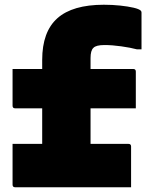

<svg xmlns="http://www.w3.org/2000/svg" viewBox="-20 -790 640 810"><path d="M33 -183H158V-333H44Q33 -333 33 -344V-499H158V-537Q158 -656 222 -713Q286 -770 418 -770Q454 -770 487 -766.5Q520 -763 543.5 -757.5Q567 -752 574 -745Q577 -742 577 -737V-582H557Q531 -589 492 -594.5Q453 -600 421 -600Q385 -600 374 -588Q362 -577 362 -545V-499H542Q553 -499 553 -488V-333H362V-183H522Q533 -183 533 -172V0H44Q33 0 33 -11Z"/></svg>

Font: Recursive Mn Lnr St Blk
Style: Regular
Weight: 900
Monospace: yes
Version: Version 1.079;hotconv 1.0.112;makeotfexe 2.5.65598; ttfautoh